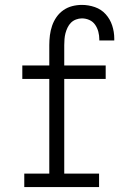

<svg xmlns="http://www.w3.org/2000/svg" viewBox="-20 -763 540 783"><path d="M79 0V-55H181V-441H71V-496H181V-579Q181 -599 183.5 -619Q186 -639 192.5 -658Q199 -677 210.5 -693.5Q222 -710 238.5 -721.5Q255 -733 274.5 -738Q294 -743 314 -743Q341 -743 367 -734Q393 -725 411 -705Q429 -685 437.5 -659Q446 -633 446 -606Q446 -604 446 -602Q446 -600 446 -598H385Q385 -599 385 -600Q385 -601 385 -603Q385 -618 381 -633.5Q377 -649 368 -662Q359 -675 344.5 -681.5Q330 -688 314 -688Q302 -688 290 -683.5Q278 -679 269.5 -670.5Q261 -662 255.5 -650.5Q250 -639 247 -627.5Q244 -616 243 -603.5Q242 -591 242 -579V-496H411V-441H242V-55H384V0Z"/></svg>

Font: Iosevka Slab Light
Style: Regular
Weight: 300
Monospace: yes
Designer: Belleve Invis
Foundry: Belleve Invis
Version: Version 11.1.0; ttfautohint (v1.8.3)